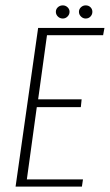

<svg xmlns="http://www.w3.org/2000/svg" viewBox="-20 -695 409 715"><path d="M38 0 122 -591H369L364 -564H155L122 -325H284L281 -296H117L80 -27H289L285 0ZM214 -626Q203 -626 195.5 -633.5Q188 -641 188 -651Q188 -661 195.5 -668Q203 -675 214 -675Q224 -675 231.5 -668Q239 -661 239 -651Q239 -641 231.5 -633.5Q224 -626 214 -626ZM299 -626Q289 -626 281.5 -633.5Q274 -641 274 -651Q274 -661 281.5 -668Q289 -675 299 -675Q310 -675 317 -668Q324 -661 324 -651Q324 -641 317 -633.5Q310 -626 299 -626Z"/></svg>

Font: Alumni Sans ExtraLight
Style: Italic
Weight: 250
Italic angle: -8°
Version: Version 1.016